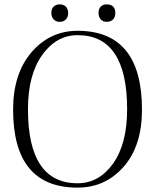

<svg xmlns="http://www.w3.org/2000/svg" viewBox="-20 -850 710 879"><path d="M40 -348Q40 -513 124.5 -611Q209 -709 335 -709Q630 -709 630 -348Q630 -182 546 -86.5Q462 9 335 9Q40 9 40 -348ZM108 -350Q108 -11 335 -11Q433 -11 497.5 -101Q562 -191 562 -350Q562 -689 335 -689Q238 -689 173 -598Q108 -507 108 -350ZM253 -750Q236 -750 225.5 -761.5Q215 -773 215 -791Q215 -809 225.5 -819.5Q236 -830 253.5 -830Q271 -830 281.5 -819.5Q292 -809 292 -790Q292 -771 281 -760.5Q270 -750 253 -750ZM468 -830Q508 -830 508 -790Q508 -771 497 -760.5Q486 -750 468.5 -750Q451 -750 441 -761.5Q431 -773 431 -791Q431 -809 441 -819.5Q451 -830 468 -830Z"/></svg>

Font: Antic Didone
Style: Regular
Weight: 400
Designer: Santiago Orozco
Foundry: Santiago Orozco
Version: Version 2.000